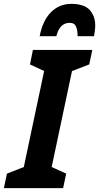

<svg xmlns="http://www.w3.org/2000/svg" viewBox="-60 -972 512 992"><path d="M-40 0 -24 -75 63 -109 168 -605 95 -639 110 -714H417L401 -639L312 -605L207 -109L282 -75L266 0ZM145 -785Q160 -865 203 -908.5Q246 -952 308 -952Q375 -952 403.5 -920.5Q432 -889 432 -840Q432 -827 430 -813Q428 -799 426 -785H341Q341 -815 333 -834.5Q325 -854 300 -854Q275 -854 258 -838Q241 -822 231 -785Z"/></svg>

Font: Noto Sans ExtraCondensed ExtraBold
Style: Italic
Weight: 800
Width: 2
Italic angle: -12°
Designer: Monotype Design Team
Foundry: Monotype Imaging Inc.
Version: Version 2.013; ttfautohint (v1.8.4.7-5d5b)